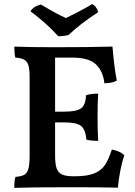

<svg xmlns="http://www.w3.org/2000/svg" viewBox="-20 -904 654 927"><path d="M580 -155Q558 -87 549 2Q459 0 322 0Q123 0 49 3Q49 -34 55 -50Q83 -52 97 -60Q111 -68 117 -89Q123 -110 123 -152V-533Q123 -570 117 -589Q111 -608 96.5 -616Q82 -624 54 -626Q49 -644 49 -679Q117 -676 245 -676Q406 -676 523 -679Q533 -566 544 -515Q522 -502 484 -502Q478 -559 444 -592.5Q410 -626 327 -626H246V-365H292Q350 -365 372 -381.5Q394 -398 395 -444Q419 -452 454 -452Q451 -403 451 -341Q451 -274 454 -224Q417 -224 397 -230Q393 -279 371 -296Q349 -313 292 -313H246V-153Q246 -112 253.5 -91Q261 -70 279.5 -61.5Q298 -53 334 -53H343Q402 -53 435.5 -67Q469 -81 486.5 -107Q504 -133 520 -182Q559 -175 580 -155ZM127 -850Q144 -875 178 -882Q255 -836 298 -817Q383 -858 424 -884Q436 -880 443.5 -868.5Q451 -857 454 -845Q367 -789 311 -735Q287 -729 261 -729Q209 -788 127 -850Z"/></svg>

Font: Vollkorn SC SemiBold
Style: Regular
Weight: 600
Designer: Friedrich Althausen
Foundry: Friedrich Althausen
Version: Version 4.015